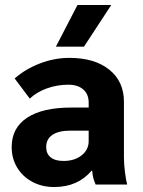

<svg xmlns="http://www.w3.org/2000/svg" viewBox="-20 -743 574 773"><path d="M27 -151Q27 -228 89 -269Q151 -310 267 -310H337V-330Q337 -364 315 -383Q293 -402 255 -402Q210 -402 168.5 -387Q127 -372 100 -346L39 -427Q82 -465 140.5 -487.5Q199 -510 259 -510Q361 -510 420 -462.5Q479 -415 479 -333V-108Q479 -84 483 -51Q487 -18 492 0H365Q359 -14 356 -25Q353 -36 351 -56H349Q293 10 198 10Q149 10 110 -11Q71 -32 49 -68.5Q27 -105 27 -151ZM337 -175V-217H263Q216 -217 191 -200Q166 -183 166 -151Q166 -124 184 -109.5Q202 -95 236 -95Q280 -95 308.5 -117.5Q337 -140 337 -175ZM292 -723H428L318 -555H205Z"/></svg>

Font: Sarabun ExtraBold
Style: Regular
Weight: 800
Version: Version 1.000; ttfautohint (v1.6)